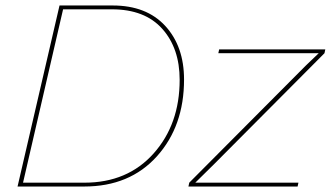

<svg xmlns="http://www.w3.org/2000/svg" viewBox="-20 -680 1206 700"><path d="M44 0 197 -660H391Q514 -660 582.5 -585.5Q651 -511 651 -390Q651 -220 552 -110Q453 0 287 0ZM64 -14H288Q445 -14 540 -120.5Q635 -227 635 -389Q635 -504 571.5 -575Q508 -646 388 -646H210ZM667 0 670 -14 1095 -441 1142 -486H776L779 -500H1166L1163 -486L762 -83L692 -14H1068L1065 0Z"/></svg>

Font: Elaine Sans Thin
Style: Italic
Weight: 250
Italic angle: -13°
Designer: Wei Huang
Foundry: Wei Huang
Version: Version 2.001;December 24, 2019;FontCreator 12.0.0.2547 64-b